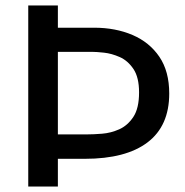

<svg xmlns="http://www.w3.org/2000/svg" viewBox="-20 -680 675 700"><path d="M83 0V-660H191V-579H323Q401 -579 463 -552.5Q525 -526 561 -473Q597 -420 597 -339Q597 -221 518 -161Q439 -101 289 -101H191V0ZM315 -491H191V-190H297Q320 -190 352 -192.5Q384 -195 414.5 -208.5Q445 -222 466 -253.5Q487 -285 487 -343Q487 -398 466.5 -428.5Q446 -459 416.5 -472Q387 -485 359 -488Q331 -491 315 -491Z"/></svg>

Font: Bricolage Grotesque 12pt Medium
Style: Regular
Weight: 500
Designer: Mathieu Triay
Foundry: Atelier Triay
Version: Version 1.001; ttfautohint (v1.8.4.7-5d5b);gftools[0.9.33.de